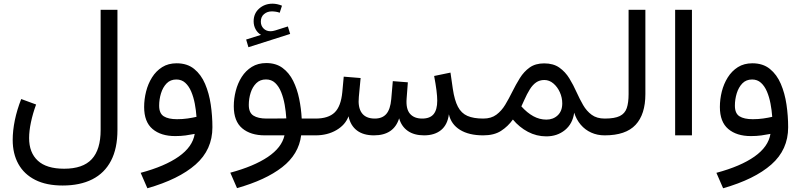

<svg xmlns="http://www.w3.org/2000/svg" viewBox="-20 -724 4284 1027"><path d="M323 178.5Q228.8 178.5 182.3 135.5Q135.7 92.5 135.7 14.4Q135.7 -23.4 145.5 -69.9Q155.3 -116.5 173.1 -165L93.5 -194.3Q70.8 -136.5 59.3 -80.7Q47.9 -24.9 47.9 24.4Q47.9 98.6 78.5 153.4Q109.1 208.3 168.6 238.3Q228 268.3 315.2 268.3Q408.2 268.3 473.6 235.2Q539.1 202.1 573.6 136.1Q608.2 70.1 608.2 -28.8V-671.6H518.3V-28.8Q518.3 76.2 470.9 127.3Q423.6 178.5 323 178.5Z M1021.5 -7.8Q1010.3 61.3 936 113.5Q861.8 165.8 732.4 200.4L768.3 283Q936.3 235.1 1026.2 156Q1116.2 76.9 1116.2 -43.2Q1116.2 -104 1107.3 -164.7Q1098.4 -225.3 1077 -275.3Q1055.7 -325.2 1018.6 -355.3Q981.4 -385.5 924.8 -385.5Q880.1 -385.5 847.4 -364.9Q814.7 -344.2 793.2 -309.9Q771.7 -275.6 761.4 -234.3Q751 -192.9 751 -151.6Q751 -72 795.8 -34.1Q840.6 3.9 917.2 3.9Q946.8 3.9 972.7 0.4Q998.5 -3.2 1021.5 -7.8ZM1031 -99.1Q1010 -94.2 983.4 -90.3Q956.8 -86.4 927 -86.4Q880.6 -86.4 856 -101.9Q831.3 -117.4 831.3 -158.7Q831.3 -192.6 841.2 -224.9Q851.1 -257.1 871.3 -278Q891.6 -298.8 923.3 -298.8Q951.4 -298.8 970.8 -281.2Q990.2 -263.7 1002.7 -234.4Q1015.1 -205.1 1021.9 -169.8Q1028.6 -134.5 1031 -99.1Z M1488.3 -693.6Q1462.2 -704.3 1437.5 -704.3Q1395.8 -704.3 1366.2 -678.2Q1336.7 -652.1 1336.7 -609.9Q1336.7 -586.7 1347.3 -567.3Q1357.9 -547.9 1376.2 -537.6L1296.6 -512.5L1308.8 -471.4L1532 -542.5L1519.8 -582.5L1452.6 -561.3Q1438.2 -556.9 1426.8 -556.9Q1404.3 -556.9 1389.8 -571.5Q1375.2 -586.2 1375.2 -608.4Q1375.2 -634.3 1392.5 -648.7Q1409.7 -663.1 1434.3 -663.1Q1443.8 -663.1 1455.7 -661.3Q1467.5 -659.4 1476.1 -655.8ZM1511.5 -90.6Q1486.1 -90.3 1459.4 -90.1Q1432.6 -89.8 1406.5 -89.8Q1360.4 -89.8 1335.6 -105.6Q1310.8 -121.3 1310.8 -162.6Q1310.8 -196.5 1320.7 -227.8Q1330.6 -259 1351 -279.1Q1371.3 -299.1 1402.8 -299.1Q1432.1 -299.1 1451.9 -280.4Q1471.7 -261.7 1484 -231Q1496.3 -200.2 1502.8 -163.6Q1509.3 -127 1511.5 -90.6ZM1501.7 0Q1487.3 65.4 1412.4 115.7Q1337.4 166 1211.9 199.7L1247.8 282.2Q1400.4 239.3 1489.3 170.3Q1578.1 101.3 1590.8 0H1643.6V-89.8H1593.8Q1591.1 -143.1 1580.3 -195.6Q1569.6 -248 1548.1 -291.4Q1526.6 -334.7 1491.3 -360.7Q1456.1 -386.7 1404.3 -386.7Q1359.9 -386.7 1327 -366.3Q1294.2 -345.9 1272.8 -312.3Q1251.5 -278.6 1241 -237.5Q1230.5 -196.5 1230.5 -155.5Q1230.5 -75.7 1275.4 -37.8Q1320.3 0 1396.7 0Q1422.6 0 1448.9 0Q1475.1 0 1501.7 0Z M2238.3 -89.8Q2195.1 -89.8 2172.9 -115.6Q2150.6 -141.4 2155 -196.8L2161.6 -283.7L2081.1 -290L2072.8 -193.8Q2067.9 -138.7 2045.9 -113.9Q2023.9 -89.1 1982.4 -89.8Q1936 -90.6 1914.9 -120.1Q1893.8 -149.7 1899.4 -205.6L1908.9 -306.6L1818.6 -314L1811 -231.2Q1803.7 -155 1770 -122.4Q1736.3 -89.8 1667.7 -89.8H1643.6Q1635.7 -89.8 1632.1 -79.6Q1628.4 -69.3 1628.4 -45.9Q1628.4 -22 1632.1 -11Q1635.7 0 1643.6 0H1667.7Q1731.4 0 1779.5 -28.1Q1827.6 -56.2 1844.2 -102.1Q1854.7 -52.2 1889.3 -26.1Q1923.8 0 1980.2 0Q2086.4 0 2115 -91.1Q2127.2 -47.9 2161.1 -23.9Q2195.1 0 2248.5 0Q2304.7 0 2339.4 -28.4Q2374 -56.9 2381.1 -112.8Q2393.1 -58.8 2440.7 -29.4Q2488.3 0 2564.5 0H2565.2V-89.8H2564.5Q2512.7 -89.8 2480.1 -104.1Q2447.5 -118.4 2429.3 -153.2Q2411.1 -188 2402.1 -248.8L2389.6 -335.7L2302.2 -317.6Q2310.5 -273.9 2314.7 -240.8Q2318.8 -207.8 2318.8 -185.5Q2318.8 -137 2299.4 -113.4Q2280 -89.8 2238.3 -89.8Z M2768.8 -155 2783.9 -188Q2798.8 -221.9 2814 -246.1Q2829.1 -270.3 2847.8 -283.2Q2866.5 -296.1 2891.6 -296.1Q2918.2 -296.1 2939.9 -277.7Q2961.7 -259.3 2974.6 -230.6Q2987.5 -201.9 2987.5 -170.9Q2987.5 -130.1 2963.3 -107.2Q2939 -84.2 2902.6 -84.2Q2866 -84.2 2832.8 -102.4Q2799.6 -120.6 2768.8 -155ZM2565.4 -89.8Q2557.1 -89.8 2553.7 -80.2Q2550.3 -70.6 2550.3 -44.9Q2550.3 -19.3 2553.7 -9.6Q2557.1 0 2565.4 0Q2622.6 0 2659.8 -23.8Q2697 -47.6 2723.4 -84.7Q2757.6 -43.5 2803.7 -19Q2849.9 5.4 2902.1 5.4Q2960.7 5.4 3002 -28.3Q3043.2 -62 3051.3 -121.3Q3063 -84.2 3086.3 -56.9Q3109.6 -29.5 3142.3 -14.8Q3175 0 3214.1 0H3214.6V-89.8H3214.1Q3172.4 -89.8 3145 -109.9Q3117.7 -129.9 3099.1 -162.1Q3080.6 -194.3 3064 -231Q3046.9 -269.5 3025.4 -304.7Q3003.9 -339.8 2971.9 -362.4Q2939.9 -385 2890.9 -385Q2844 -385 2813.2 -363Q2782.5 -341.1 2760.7 -306.2Q2739 -271.2 2719.7 -232.2Q2702.1 -196.5 2682.5 -163.8Q2662.8 -131.1 2635.1 -110.5Q2607.4 -89.8 2565.4 -89.8Z M3214.8 -89.8Q3207.3 -89.8 3203.4 -80Q3199.5 -70.1 3199.5 -44.9Q3199.5 -20 3203.4 -10Q3207.3 0 3214.8 0Q3327.1 0 3379.6 -56.2Q3432.1 -112.3 3432.1 -220.7V-671.6H3342.3V-220.7Q3342.3 -174.3 3332.4 -145.5Q3322.5 -116.7 3295.2 -103.3Q3267.8 -89.8 3214.8 -89.8Z M3681.2 0V-671.6H3591.3V0Z M4101.1 -7.8Q4089.8 61.3 4015.6 113.5Q3941.4 165.8 3812 200.4L3847.9 283Q4015.9 235.1 4105.8 156Q4195.8 76.9 4195.8 -43.2Q4195.8 -104 4186.9 -164.7Q4178 -225.3 4156.6 -275.3Q4135.3 -325.2 4098.1 -355.3Q4061 -385.5 4004.4 -385.5Q3959.7 -385.5 3927 -364.9Q3894.3 -344.2 3872.8 -309.9Q3851.3 -275.6 3840.9 -234.3Q3830.6 -192.9 3830.6 -151.6Q3830.6 -72 3875.4 -34.1Q3920.2 3.9 3996.8 3.9Q4026.4 3.9 4052.2 0.4Q4078.1 -3.2 4101.1 -7.8ZM4110.6 -99.1Q4089.6 -94.2 4063 -90.3Q4036.4 -86.4 4006.6 -86.4Q3960.2 -86.4 3935.5 -101.9Q3910.9 -117.4 3910.9 -158.7Q3910.9 -192.6 3920.8 -224.9Q3930.7 -257.1 3950.9 -278Q3971.2 -298.8 4002.9 -298.8Q4031 -298.8 4050.4 -281.2Q4069.8 -263.7 4082.3 -234.4Q4094.7 -205.1 4101.4 -169.8Q4108.2 -134.5 4110.6 -99.1Z"/></svg>

Font: Estedad-FD-VF Thin
Style: Regular
Weight: 100
Designer: Amin Abedi
Version: Version 5.0